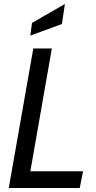

<svg xmlns="http://www.w3.org/2000/svg" viewBox="-20 -943 484 963"><path d="M24 0 147 -700H240L125 -42.5L91 -84H396.5L380 0ZM132 -764.5 140.5 -828 305.5 -923 290.5 -822.5Z"/></svg>

Font: Cabin
Style: Italic
Weight: 400
Width: 4
Italic angle: -10°
Designer: Pablo Impallari
Foundry: Pablo Impallari. http://www.impallari.com Igino Marini. http://www.ikern.com
Version: Version 3.001